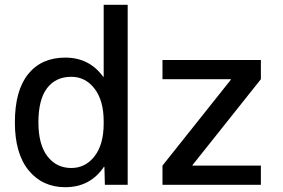

<svg xmlns="http://www.w3.org/2000/svg" viewBox="-20 -770 1179 800"><path d="M512 -750V0H417L415 -75H413Q356 10 252 10Q157 10 99.5 -60Q42 -130 42 -260Q42 -393 97.5 -461.5Q153 -530 252 -530Q352 -530 410 -450H412V-750ZM657 -520H1067V-440L782 -82V-80H1067V0H657V-80L942 -438V-440H657ZM140 -260Q140 -168 177.5 -119Q215 -70 277 -70Q336 -70 374 -119Q412 -168 412 -255V-265Q412 -351 374 -400.5Q336 -450 277 -450Q212 -450 176 -402.5Q140 -355 140 -260Z"/></svg>

Font: Mplus 1p Medium
Style: Regular
Weight: 500
Version: Version 1.061